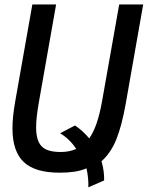

<svg xmlns="http://www.w3.org/2000/svg" viewBox="-20 -746 646 840"><path d="M34.5 -184.5Q34.5 -233 46 -299L121.5 -726.5H225.5L149.5 -295.5Q138 -229.5 138 -189Q138 -149 149 -125.2Q160 -101.5 183.5 -91.2Q207 -81 246 -81Q283 -81 313.5 -94.5Q285.5 -137.5 243 -163L308 -197Q341 -175.5 370.5 -140.5Q389.5 -168 403 -207.5Q416.5 -247 426.5 -303L501.5 -726.5H606.5L530 -292Q513 -196.5 489.2 -137Q465.5 -77.5 424 -40.5Q437 4.5 435.5 43.5L366.5 73.5Q368 34.5 358.5 -9.5Q334 1 305.2 5.2Q276.5 9.5 241 9.5Q133 9.5 83.8 -37.2Q34.5 -84 34.5 -184.5Z"/></svg>

Font: JuliaMono MediumItalic
Style: Regular
Weight: 500
Italic angle: -9°
Monospace: yes
Designer: cormullion
Foundry: corm
Version: Version 0.049; ttfautohint (v1.8.4)